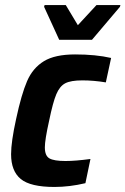

<svg xmlns="http://www.w3.org/2000/svg" viewBox="-20 -734 498 762"><path d="M24 -122Q24 -171 44 -262Q65 -360 87.5 -412Q110 -464 154 -491Q198 -518 278 -518Q360 -518 421 -504L400 -407Q352 -415 307 -415Q261 -415 239 -403.5Q217 -392 203.5 -360Q190 -328 175 -255Q158 -179 158 -149Q158 -116 176 -105.5Q194 -95 240 -95Q279 -95 339 -103L319 -7Q256 8 196 8Q101 8 62.5 -23.5Q24 -55 24 -122ZM215 -576 155 -707 157 -714H241L289 -634L363 -714H458L456 -707L345 -576Z"/></svg>

Font: Saira Semi Condensed SemiBold
Style: Italic
Weight: 600
Width: 4
Italic angle: -12°
Designer: Hector Gatti with collaboration of the Omnibus-Type team
Foundry: Omnibus-Type
Version: Version 1.001; ttfautohint (v1.8)